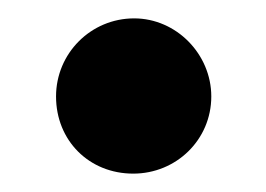

<svg xmlns="http://www.w3.org/2000/svg" viewBox="-20 -176 290 209"><path d="M210 -71C210 -117 172 -156 126 -156C79 -156 41 -118 41 -71C41 -23 77 13 125 13C172 13 210 -24 210 -71Z"/></svg>

Font: STIXGeneral
Style: Bold
Weight: 700
Designer: MicroPress Inc., with final additions and corrections provided by Coen Hoffman, Elsevier (retired)
Version: Version 1.1.0